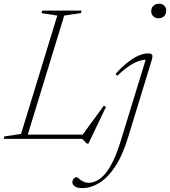

<svg xmlns="http://www.w3.org/2000/svg" viewBox="-46 -732 896 1012"><path d="M292.5 -650 93.5 0H-26.5L-23 -13L65 -26L256 -650L172.5 -663L176.5 -676H384L380.5 -663ZM381 -10.5 500.5 -174 513 -169.5 420 25H411.5L387.5 0H67L74.5 -22.5H417ZM751 -673.5Q751 -685 756.2 -693.8Q761.5 -702.5 770.8 -707.5Q780 -712.5 791.5 -712.5Q809.5 -712.5 819.8 -702.2Q830 -692 830 -676Q830 -664 825.2 -655Q820.5 -646 811.2 -640.8Q802 -635.5 789.5 -635.5Q772.5 -635.5 761.8 -646.2Q751 -657 751 -673.5ZM630 -11Q600.5 86.5 561 146Q521.5 205.5 477 232.5Q432.5 259.5 387 259.5Q361 259.5 348.2 250.2Q335.5 241 335.5 229Q335.5 217 342.5 209.5Q349.5 202 358 202Q361.5 202 366.8 206.8Q372 211.5 380.5 218Q389.5 223.5 399.2 227.5Q409 231.5 420 231.5Q441.5 231.5 463.5 220.8Q485.5 210 507.5 184.8Q529.5 159.5 550.5 116Q571.5 72.5 591.5 7L725.5 -429L729.5 -418Q712.5 -418 690.5 -411.8Q668.5 -405.5 639.5 -387.2Q610.5 -369 572 -332.5L563 -342.5Q601.5 -384.5 633.2 -408Q665 -431.5 690 -441Q715 -450.5 731 -450.5Q746 -450.5 752 -446.8Q758 -443 757.5 -434.5Q757 -426 752.5 -411Z"/></svg>

Font: Newsreader 16pt 16pt ExtraLight
Style: Italic
Weight: 250
Italic angle: -17°
Version: Version 1.003